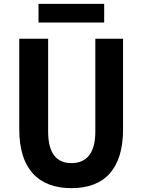

<svg xmlns="http://www.w3.org/2000/svg" viewBox="-20 -963 740 997"><path d="M180 -943V-846H521V-943ZM80 -292C80 -88 177 14 351 14C525 14 619 -88 619 -292V-762H475V-279C475 -167 429 -116 351 -116C274 -116 230 -167 230 -279V-762H80Z"/></svg>

Font: Kawkab Mono
Style: Bold
Weight: 700
Monospace: yes
Designer: Abdullah Arif
Foundry: Abdullah Arif
Version: Version 1.000;PS 000.500;hotconv 1.0.88;makeotf.lib2.5.64775